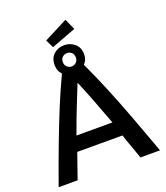

<svg xmlns="http://www.w3.org/2000/svg" viewBox="-169 -1074 1026 1189"><g transform="rotate(-20 344.0 -480.0)"><path d="M274 -827 248 -880 404 -960 436 -888ZM10 0Q59 -138 102 -251.5Q145 -365 185.5 -463.5Q226 -562 270 -655Q245 -679 245 -719Q245 -765 273.5 -790Q302 -815 342 -815Q381 -815 410.5 -790Q440 -765 440 -719Q440 -700 433.5 -685Q427 -670 416 -659Q460 -565 501 -466Q542 -367 585 -252.5Q628 -138 678 0H549Q535 -42 519.5 -83.5Q504 -125 491 -166H193Q179 -125 164 -83.5Q149 -42 135 0ZM342 -675Q359 -675 372 -687Q385 -699 385 -719Q385 -740 372 -751.5Q359 -763 342 -763Q325 -763 312 -751.5Q299 -740 299 -719Q299 -699 312 -687Q325 -675 342 -675ZM223 -263H460Q425 -358 394.5 -436.5Q364 -515 341 -568Q320 -515 288.5 -436.5Q257 -358 223 -263Z"/></g></svg>

Font: Ubuntu Sans SemiBold
Style: Regular
Weight: 600
Designer: Dalton Maag Ltd
Foundry: Dalton Maag Ltd
Version: Version 1.006; ttfautohint (v1.8.4.7-5d5b)